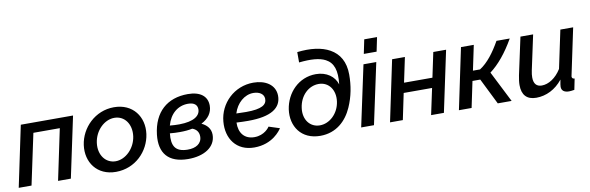

<svg xmlns="http://www.w3.org/2000/svg" viewBox="-50 -1172 4993 1625"><g transform="rotate(-10 2446.0 -360.0)"><path d="M9 0H119L212 -437H439L347 0H457L568 -523H119Z M844 10C1011 10 1132 -116 1152 -261C1172 -406 1083 -532 920 -532C758 -532 634 -406 614 -261C594 -116 681 10 844 10ZM857 -79C772 -79 712 -156 726 -260C740 -364 822 -443 908 -443C996 -443 1053 -364 1039 -261C1025 -160 943 -79 857 -79Z M1626 -266C1688 -297 1722 -345 1722 -405C1722 -485 1663 -533 1555 -533C1378 -533 1261 -431 1239 -240C1221 -83 1295 8 1463 9C1601 10 1703 -52 1703 -158C1703 -212 1669 -246 1626 -266ZM1543 -452C1598 -452 1622 -427 1622 -391C1622 -336 1568 -294 1441 -293C1416 -293 1389 -294 1360 -297C1387 -396 1456 -452 1543 -452ZM1473 -70C1368 -71 1337 -125 1349 -232C1378 -229 1407 -228 1434 -228C1474 -228 1510 -231 1542 -238C1574 -227 1597 -203 1597 -162C1597 -101 1545 -69 1473 -70Z M2049 -76C1963 -76 1917 -135 1920 -224C1955 -222 1988 -221 2020 -221C2218 -221 2307 -281 2306 -388C2304 -483 2220 -532 2118 -532C1953 -532 1825 -406 1812 -251C1799 -107 1879 10 2033 10C2191 10 2262 -95 2274 -113L2181 -143C2177 -136 2135 -76 2049 -76ZM2103 -446C2153 -446 2192 -423 2194 -382C2196 -330 2153 -298 2016 -298C1988 -298 1961 -299 1932 -300C1958 -386 2027 -446 2103 -446Z M2600 10C2739 10 2827 -77 2874 -183C2914 -273 2930 -365 2930 -459C2930 -569 2885 -642 2810 -684C2739 -724 2642 -735 2530 -722V-633C2630 -644 2706 -639 2757 -612C2822 -578 2846 -509 2832 -391C2811 -461 2744 -511 2652 -511C2504 -511 2396 -397 2375 -257C2355 -115 2436 10 2600 10ZM2612 -78C2527 -78 2471 -151 2485 -250C2499 -354 2574 -425 2661 -425C2747 -425 2802 -350 2788 -251C2774 -151 2696 -78 2612 -78Z M3107 -730 3082 -609H3192L3217 -730ZM3064 -523 2952 0H3062L3174 -523Z M3200 0H3310L3357 -225H3601L3553 0H3663L3774 -523H3664L3619 -310H3375L3420 -523H3310Z M3792 0H3901L3948 -224H4015L4126 0H4245L4110 -267C4184 -322 4256 -409 4321 -523H4207C4155 -431 4097 -353 4028 -309H3967L4012 -523H3902Z M4334 -120C4334 -35 4375 10 4456 10C4541 10 4623 -30 4683 -106C4676 -70 4674 -56 4674 -45C4674 -12 4698 5 4738 5C4750 5 4764 3 4784 0L4803 -94C4788 -95 4780 -101 4780 -115C4780 -119 4781 -124 4783 -130L4866 -523H4756L4687 -197C4642 -124 4578 -84 4520 -84C4475 -84 4451 -111 4451 -165C4451 -182 4453 -202 4458 -225L4522 -523H4413L4344 -203C4338 -172 4334 -144 4334 -120Z"/></g></svg>

Font: FIGSv2-sans-serif SmBold Italic
Style: Regular
Weight: 600
Italic angle: -12°
Designer: Matt McInerney, Pablo Impallari, Rodrigo Fuenzalida
Foundry: Matt McInerney, Pablo Impallari, Rodrigo Fuenzalida
Version: Version 4.020;hotconv 1.0.109;makeotfexe 2.5.65596